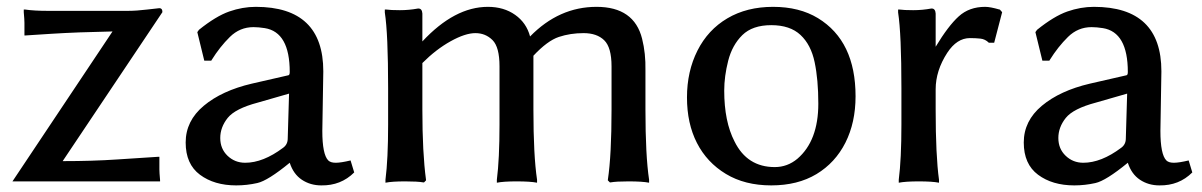

<svg xmlns="http://www.w3.org/2000/svg" viewBox="-20 -526 3532 564"><path d="M16.6 6.8 310.5 -433.6Q208 -431.6 131.8 -426.8L55.7 -421.9H51.8V-459Q51.8 -467.8 49.8 -490.2V-498H53.7Q80.1 -494.1 121.1 -494.1H355.5Q380.9 -494.1 412.6 -498Q444.3 -502 448.2 -502Q457 -502 457 -491.2V-490.2L164.1 -52.7Q252 -52.7 324.2 -57.6L444.3 -65.4H448.2V-28.3Q448.2 -19.5 450.2 2.9V6.8Z M719.7 -280.3 826.2 -304.7Q831.1 -304.7 831.1 -314.5Q831.1 -431.6 757.8 -443.4Q739.3 -446.3 724.6 -446.3Q684.6 -446.3 655.3 -417.5Q626 -388.7 601.6 -349.6L600.6 -347.7H580.1L559.6 -431.6L564.5 -438.5Q614.3 -478.5 653.3 -492.2Q692.4 -505.9 731.4 -505.9Q929.7 -505.9 929.7 -316.4L926.8 -141.6Q926.8 -72.3 944.3 -54.7Q951.2 -47.9 966.3 -47.9Q981.4 -47.9 1009.8 -54.7L1020.5 -19.5Q981.4 19.5 923.8 18.6Q891.6 18.6 866.7 2Q841.8 -14.6 831.1 -47.9Q766.6 4.9 735.8 11.7Q705.1 18.6 673.8 18.6Q609.4 18.6 567.4 -12.7Q525.4 -43.9 525.4 -107.4Q525.4 -170.9 578.6 -215.3Q631.8 -259.8 719.7 -280.3ZM700.2 -47.9Q752.9 -47.9 811.5 -91.8Q825.2 -101.6 825.2 -119.1L829.1 -251L737.3 -224.6Q670.9 -207 648.9 -179.7Q627 -152.3 627 -120.6Q627 -88.9 648.4 -68.4Q669.9 -47.9 700.2 -47.9Z M1110.4 -489.3V-498H1114.3Q1127.9 -496.1 1154.8 -496.1Q1181.6 -496.1 1208 -501H1209Q1219.7 -501 1220.7 -486.3V-404.3Q1315.4 -505.9 1413.1 -505.9Q1460 -505.9 1493.2 -482.4Q1526.4 -459 1537.1 -418.9Q1622.1 -505.9 1732.4 -505.9Q1842.8 -505.9 1866.2 -412.1Q1877 -369.1 1876 -319.3V-204.1Q1876 -69.3 1886.7 2V10.7Q1867.2 6.8 1826.2 6.8Q1790 6.8 1773.4 9.8H1771.5L1765.6 3.9V2Q1776.4 -70.3 1776.4 -204.1V-331.1Q1776.4 -386.7 1754.9 -407.7Q1733.4 -428.7 1694.3 -428.7Q1655.3 -428.7 1621.6 -417.5Q1587.9 -406.2 1546.9 -362.3V-204.1Q1546.9 -69.3 1557.6 2V10.7Q1538.1 6.8 1497.1 6.8Q1459 6.8 1439.5 10.7V2Q1447.3 -58.6 1447.3 -160.2V-331.1Q1447.3 -387.7 1426.8 -408.2Q1406.2 -428.7 1376.5 -428.7Q1346.7 -428.7 1303.7 -404.8Q1260.7 -380.9 1220.7 -340.8V-204.1Q1220.7 -77.1 1231.4 2V3.9L1225.6 9.8H1223.6Q1207 6.8 1169.9 6.8Q1131.8 6.8 1112.3 10.7V2Q1120.1 -58.6 1120.1 -160.2V-266.6Q1120.1 -426.8 1110.4 -489.3Z M2382.8 -472.7Q2493.2 -405.3 2493.2 -243.2Q2493.2 -166 2463.4 -106.9Q2433.6 -47.9 2378.4 -14.6Q2323.2 18.6 2245.6 18.6Q2168 18.6 2112.3 -15.1Q2056.6 -48.8 2027.3 -106Q1998 -163.1 1998 -239.7Q1998 -316.4 2028.8 -377.4Q2059.6 -438.5 2116.7 -472.2Q2173.8 -505.9 2251 -505.9Q2328.1 -505.9 2382.8 -472.7ZM2107.4 -259.8Q2107.4 -168.9 2137.7 -110.4Q2174.8 -35.2 2255.9 -35.2Q2293 -35.2 2322.3 -59.6Q2383.8 -112.3 2383.8 -221.7Q2383.8 -292 2373 -343.3Q2362.3 -394.5 2331.5 -423.3Q2300.8 -452.1 2245.6 -452.1Q2190.4 -452.1 2160.6 -422.9Q2130.9 -393.6 2119.1 -347.7Q2107.4 -301.8 2107.4 -259.8Z M2618.2 -489.3V-498H2622.1Q2635.7 -496.1 2662.6 -496.1Q2689.5 -496.1 2715.8 -501H2716.8Q2727.5 -501 2728.5 -486.3V-388.7Q2765.6 -450.2 2796.4 -478Q2827.1 -505.9 2874 -505.9Q2888.7 -505.9 2916 -498H2917L2923.8 -490.2L2900.4 -400.4H2884.8Q2874 -411.1 2859.9 -412.6Q2845.7 -414.1 2829.1 -414.1Q2791 -414.1 2762.7 -371.1Q2728.5 -318.4 2728.5 -263.7V-204.1Q2728.5 -69.3 2738.3 2V10.7Q2718.8 6.8 2678.7 6.8Q2640.6 6.8 2620.1 10.7V2Q2627.9 -58.6 2627.9 -160.2V-266.6Q2627.9 -426.8 2618.2 -489.3Z M3181.6 -280.3 3288.1 -304.7Q3293 -304.7 3293 -314.5Q3293 -431.6 3219.7 -443.4Q3201.2 -446.3 3186.5 -446.3Q3146.5 -446.3 3117.2 -417.5Q3087.9 -388.7 3063.5 -349.6L3062.5 -347.7H3042L3021.5 -431.6L3026.4 -438.5Q3076.2 -478.5 3115.2 -492.2Q3154.3 -505.9 3193.4 -505.9Q3391.6 -505.9 3391.6 -316.4L3388.7 -141.6Q3388.7 -72.3 3406.2 -54.7Q3413.1 -47.9 3428.2 -47.9Q3443.4 -47.9 3471.7 -54.7L3482.4 -19.5Q3443.4 19.5 3385.7 18.6Q3353.5 18.6 3328.6 2Q3303.7 -14.6 3293 -47.9Q3228.5 4.9 3197.8 11.7Q3167 18.6 3135.7 18.6Q3071.3 18.6 3029.3 -12.7Q2987.3 -43.9 2987.3 -107.4Q2987.3 -170.9 3040.5 -215.3Q3093.8 -259.8 3181.6 -280.3ZM3162.1 -47.9Q3214.8 -47.9 3273.4 -91.8Q3287.1 -101.6 3287.1 -119.1L3291 -251L3199.2 -224.6Q3132.8 -207 3110.8 -179.7Q3088.9 -152.3 3088.9 -120.6Q3088.9 -88.9 3110.4 -68.4Q3131.8 -47.9 3162.1 -47.9Z"/></svg>

Font: GenEi LateMin v2
Style: Medium
Weight: 500
Designer: o_tamon (Modified)
Foundry: o_tamon / Adobe Systems Incorporated / FONT 910 / Philipp H. Poll
Version: Version 2.1;Original Version 1.004